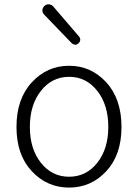

<svg xmlns="http://www.w3.org/2000/svg" viewBox="-20 -849 634 882"><path d="M55.7 -265.6Q55.7 -394.5 126 -470.7Q196.3 -546.9 297.4 -546.9Q398.4 -546.9 468.3 -470.7Q538.1 -394.5 538.1 -265.6Q538.1 -137.7 468.3 -62.5Q398.4 12.7 297.4 12.7Q196.3 12.7 126 -62.5Q55.7 -137.7 55.7 -265.6ZM168 -101.1Q218.8 -37.1 297.4 -37.1Q376 -37.1 426.8 -101.1Q477.5 -165 477.5 -266.1Q477.5 -367.2 426.8 -431.6Q376 -496.1 297.4 -496.1Q218.8 -496.1 168 -431.6Q117.2 -367.2 117.2 -266.1Q117.2 -165 168 -101.1ZM340.8 -650.4Q335 -643.6 326.2 -643.6Q325.2 -643.6 325.2 -643.6Q316.4 -644.5 309.6 -650.4L182.6 -782.2Q174.8 -790 174.8 -800.8Q174.8 -813.5 184.6 -822.3Q192.4 -829.1 203.1 -829.1Q204.1 -829.1 205.1 -829.1Q216.8 -828.1 224.6 -819.3L342.8 -681.6Q348.6 -674.8 348.6 -667Q348.6 -657.2 340.8 -650.4Z"/></svg>

Font: Gen Jyuu Gothic Light
Style: Regular
Weight: 200
Designer: [Source Han Sans]
Ryoko NISHIZUKA  (kana & ideographs); Paul D. Hunt (Latin, Greek & Cyrillic); Wenlong ZHANG  (bopomofo
Version: Version 1.002.20150607